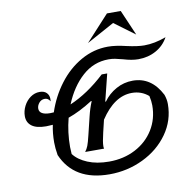

<svg xmlns="http://www.w3.org/2000/svg" viewBox="-95 -993 1093 1097"><g transform="rotate(-10 451.5 -444.0)"><path d="M302 -422Q407 -467 507 -560H539L500 -403H504Q533 -444 578 -469Q623 -494 675 -494Q783 -494 840 -383Q850 -355 850 -328Q850 -233 795 -155.5Q740 -78 648.5 -34Q557 10 453 10Q248 10 179 -150Q172 -192 172 -224Q172 -278 182 -325Q156 -323 143 -323Q88 -323 60.5 -343.5Q33 -364 33 -401Q33 -431 47.5 -459.5Q62 -488 86.5 -505.5Q111 -523 140 -523Q166 -523 180 -509Q194 -495 194 -473Q194 -464 193 -459Q182 -479 162 -479Q142 -479 129 -463.5Q116 -448 116 -430Q116 -412 132 -402.5Q148 -393 179 -393Q193 -393 200 -394Q229 -482 283.5 -554Q338 -626 412 -668Q486 -710 569 -710Q613 -710 675 -695Q737 -681 776 -681Q836 -681 903 -706Q878 -660 832 -634.5Q786 -609 729 -609Q691 -609 642 -624Q615 -631 598 -634.5Q581 -638 560 -638Q474 -638 408 -579Q342 -520 302 -422ZM278 -349Q257 -268 257 -183Q257 -168 259 -142Q286 -106 339 -84Q392 -62 463 -62Q548 -62 616 -97.5Q684 -133 722.5 -195.5Q761 -258 761 -336Q761 -360 754 -391Q713 -426 658 -426Q556 -426 475 -303L458 -232Q445 -178 445 -154Q445 -146 447 -140H337Q348 -154 355 -172Q362 -190 372 -232L397 -335Q408 -381 424 -419L421 -421Q346 -373 278 -349ZM597 -898H677L741 -750L622 -838L461 -750Z"/></g></svg>

Font: Srisakdi
Style: Bold
Weight: 700
Designer: Cadson Demak Co.,Ltd.
Foundry: Cadson Demak Co.,Ltd.
Version: Version 1.000